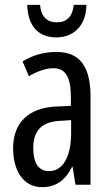

<svg xmlns="http://www.w3.org/2000/svg" viewBox="-20 -761 456 791"><path d="M336 -741H284C279 -692 254 -669 214 -669C173 -669 149 -693 145 -741H92C95 -652 139 -607 212 -607C286 -607 335 -658 336 -741ZM213 -547C162 -547 115 -534 73 -508L99 -447C137 -469 170 -480 200 -480C251 -480 272 -442 272 -360V-325L211 -322C98 -317 34 -256 34 -150C34 -65 71 10 154 10C210 10 249 -18 277 -74H279L291 0H353V-362C353 -480 314 -547 213 -547ZM225 -263 273 -266V-212C273 -114 238 -56 182 -56C141 -56 117 -86 117 -152C117 -222 152 -259 225 -263Z"/></svg>

Font: Noto Sans Sinhala ExtraCondensed
Style: Regular
Weight: 400
Width: 2
Designer: Jelle Bosma - Monotype Design Team
Foundry: Monotype Imaging Inc.
Version: Version 2.006